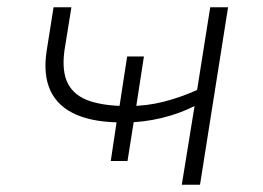

<svg xmlns="http://www.w3.org/2000/svg" viewBox="-20 -507 721 527"><path d="M479 0 514 -216Q473 -195 423 -183Q373 -171 324 -171L349 -185L330 -65H284L302 -185L322 -171Q241 -170 190 -192Q139 -214 118.5 -258Q98 -302 108 -367L127 -487H176L157 -369Q149 -311 166.5 -277.5Q184 -244 225.5 -230Q267 -216 328 -216L307 -209L329 -352H375L353 -209L335 -216Q382 -216 428 -227.5Q474 -239 521 -260L557 -487H606L529 0Z"/></svg>

Font: Nunito Sans 10pt Expanded ExtraLight
Style: Italic
Weight: 250
Width: 7
Italic angle: -9°
Designer: Vernon Adams
Foundry: Vernon Adams
Version: Version 3.101;gftools[0.9.27]